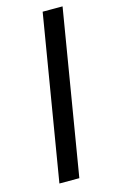

<svg xmlns="http://www.w3.org/2000/svg" viewBox="-114 -773 492 820"><g transform="rotate(-15 132.0 -363.5)"><path d="M251.4 -727.3 130.7 0H42.6L163.4 -727.3Z"/></g></svg>

Font: Inter UI
Style: Italic
Weight: 400
Italic angle: -9.39999°
Designer: Rasmus Andersson
Foundry: rsms
Version: 3.2;8d6f07862